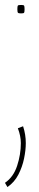

<svg xmlns="http://www.w3.org/2000/svg" viewBox="-33 -550 156 774"><path d="M39 -33 60 -41Q71 -8 71 27Q71 55 64 89Q57 123 41 154Q25 185 -3 204L-13 187Q21 164 36 118.5Q51 73 51 27Q51 -2 39 -33ZM37 -513Q37 -525 39 -527.5Q41 -530 52 -530Q62 -530 64 -527.5Q66 -525 66 -513Q66 -501 64 -498.5Q62 -496 52 -496Q42 -496 39.5 -498.5Q37 -501 37 -513Z"/></svg>

Font: Georama Condensed Thin
Style: Regular
Weight: 100
Width: 3
Designer: Jean-Baptiste Levee
Foundry: Production Type
Version: Version 1.000